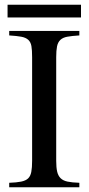

<svg xmlns="http://www.w3.org/2000/svg" viewBox="-20 -793 376 813"><path d="M12 -719V-773H323V-719ZM19 0V-19Q50 -20 69.5 -24Q89 -28 99 -37.5Q109 -47 112.5 -65Q116 -83 116 -112V-551Q116 -581 113 -598Q110 -615 99.5 -624.5Q89 -634 70 -637.5Q51 -641 19 -643V-662H316V-643Q284 -641 265 -637.5Q246 -634 235.5 -624Q225 -614 221.5 -596.5Q218 -579 218 -551V-112Q218 -84 222 -66.5Q226 -49 236.5 -38.5Q247 -28 266 -24Q285 -20 316 -19V0Z"/></svg>

Font: STIXGeneralUnicodeRegular
Style: Regular
Weight: 400
Designer: MicroPress Inc., with final additions and corrections provided by Coen Hoffman, Elsevier (retired)
Version: Version 1.1.0